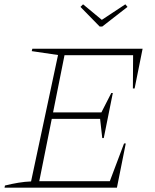

<svg xmlns="http://www.w3.org/2000/svg" viewBox="-20 -870 717 890"><path d="M1 0 3 -10Q35 -18 65.5 -23Q96 -28 124 -29L249 -615L127 -633L130 -644H641L604 -460H596L597 -614H279L226 -349H450L496 -439H503L461 -230H454L444 -319H220L162 -30H489L555 -205H563L522 0ZM442 -747 353 -838 365 -850 452 -778 561 -850 571 -838 454 -747Z"/></svg>

Font: Piazzolla Thin
Style: Italic
Weight: 100
Italic angle: -11.3°
Designer: Juan Pablo del Peral
Foundry: Huerta Tipografica
Version: Version 1.330